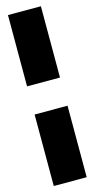

<svg xmlns="http://www.w3.org/2000/svg" viewBox="-124 -745 422 856"><g transform="rotate(-15 87.5 -316.5)"><path d="M11 78H163V-252H11ZM11 -382H163V-711H11Z"/></g></svg>

Font: Anybody ExtraCondensed Black
Style: Regular
Weight: 900
Width: 2
Version: Version 1.113;gftools[0.9.25]